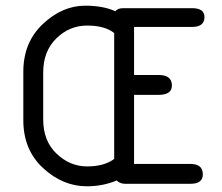

<svg xmlns="http://www.w3.org/2000/svg" viewBox="-20 -650 784 679"><path d="M387.7 -610.4Q396.5 -621.1 416 -621.1H659.2Q703.1 -621.1 703.1 -589.8Q703.1 -554.7 659.2 -554.7H454.1V-384.8H541Q587.9 -384.8 587.9 -347.7Q587.9 -314.5 541 -314.5H454.1V-70.3H653.3Q697.3 -70.3 697.3 -33.2Q697.3 0 653.3 0H422.9Q404.3 0 392.6 -11.7Q343.8 8.8 287.1 8.8Q202.1 8.8 132.3 -55.7Q62.5 -120.1 62.5 -224.6V-396.5Q62.5 -500 131.3 -564.9Q200.2 -629.9 281.2 -629.9Q344.7 -629.9 387.7 -610.4ZM383.8 -87.9V-533.2Q350.6 -559.6 288.1 -559.6Q225.6 -559.6 179.2 -514.2Q132.8 -468.8 132.8 -393.6V-227.5Q132.8 -151.4 180.2 -106.4Q227.5 -61.5 288.1 -61.5Q348.6 -61.5 383.8 -87.9Z"/></svg>

Font: Jura
Style: DemiBold
Weight: 600
Version: Version 2.5